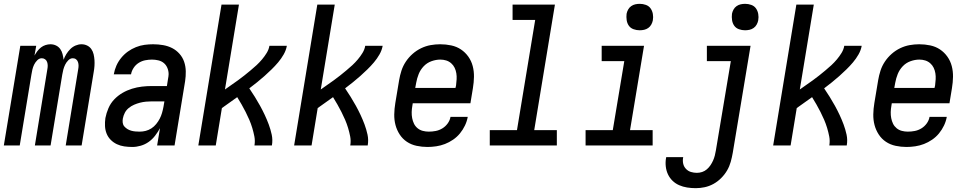

<svg xmlns="http://www.w3.org/2000/svg" viewBox="-29 -759 5049 1002"><path d="M-9 0 77 -520H160L151 -469Q157 -480 165.5 -491.5Q174 -503 185 -511.5Q196 -520 209 -524Q222 -528 234 -528Q250 -528 263.5 -521.5Q277 -515 285.5 -503Q294 -491 297.5 -476.5Q301 -462 303 -447Q308 -462 317 -476.5Q326 -491 338 -503Q350 -515 365.5 -521.5Q381 -528 396 -528Q412 -528 425.5 -521.5Q439 -515 447.5 -503Q456 -491 459.5 -476Q463 -461 464 -446Q465 -431 464 -415Q463 -399 460 -383L397 0H314L379 -397Q381 -407 381 -416.5Q381 -426 378 -435Q375 -444 368 -449.5Q361 -455 351 -455Q338 -455 327.5 -444.5Q317 -434 311 -421.5Q305 -409 301.5 -396Q298 -383 296 -370L235 0H153L218 -397Q220 -407 220 -416.5Q220 -426 217 -435Q214 -444 206.5 -449.5Q199 -455 189 -455Q176 -455 165.5 -444.5Q155 -434 149 -421.5Q143 -409 140 -396Q137 -383 135 -370L74 0Z M662 8Q640 8 619.5 5Q599 2 581 -6.5Q563 -15 549 -29Q535 -43 527.5 -61.5Q520 -80 519 -101Q518 -122 521 -143Q526 -169 537 -194.5Q548 -220 567 -240Q586 -260 610 -274Q634 -288 660 -296Q686 -304 712 -307Q738 -310 764 -310H842L848 -348Q849 -354 850 -360Q851 -366 851 -372Q851 -389 844.5 -404.5Q838 -420 826 -430Q814 -440 797.5 -444Q781 -448 764 -448Q747 -448 729 -444.5Q711 -441 695 -431Q679 -421 668.5 -405Q658 -389 655 -372V-371H565V-372Q569 -395 578.5 -416.5Q588 -438 603.5 -457Q619 -476 638.5 -490Q658 -504 680.5 -513Q703 -522 725.5 -525Q748 -528 770 -528Q797 -528 822.5 -523.5Q848 -519 869.5 -508Q891 -497 907.5 -478.5Q924 -460 932 -436.5Q940 -413 940.5 -387Q941 -361 937 -335L882 0H791L806 -90Q795 -70 780.5 -51Q766 -32 747 -18.5Q728 -5 705.5 1.5Q683 8 662 8ZM700 -72Q716 -72 731.5 -76Q747 -80 761 -89Q775 -98 786 -111.5Q797 -125 804.5 -139.5Q812 -154 816.5 -169.5Q821 -185 824 -201L829 -230H764Q749 -230 733 -228.5Q717 -227 701.5 -223Q686 -219 671 -212.5Q656 -206 643 -195.5Q630 -185 622.5 -170.5Q615 -156 612 -140Q610 -129 611.5 -118Q613 -107 620 -99Q627 -91 636 -85.5Q645 -80 655.5 -77Q666 -74 677.5 -73Q689 -72 700 -72Z M1006 0 1127 -735H1218L1145 -292Q1162 -304 1179 -316Q1196 -328 1213 -340Q1230 -352 1246 -365Q1262 -378 1278.5 -391.5Q1295 -405 1310 -419Q1325 -433 1338.5 -449Q1352 -465 1363 -483Q1374 -501 1377 -520H1468Q1464 -497 1451.5 -475Q1439 -453 1422.5 -433.5Q1406 -414 1388 -396.5Q1370 -379 1351 -362Q1332 -345 1312.5 -329.5Q1293 -314 1272 -298Q1287 -276 1301 -253.5Q1315 -231 1328 -207.5Q1341 -184 1352.5 -159.5Q1364 -135 1373.5 -109.5Q1383 -84 1389 -56.5Q1395 -29 1390 0H1299Q1303 -24 1298.5 -47Q1294 -70 1287.5 -91.5Q1281 -113 1272 -134Q1263 -155 1253 -174.5Q1243 -194 1232 -213.5Q1221 -233 1209 -252Q1189 -238 1169 -223.5Q1149 -209 1129 -195L1097 0Z M1506 0 1627 -735H1718L1645 -292Q1662 -304 1679 -316Q1696 -328 1713 -340Q1730 -352 1746 -365Q1762 -378 1778.5 -391.5Q1795 -405 1810 -419Q1825 -433 1838.5 -449Q1852 -465 1863 -483Q1874 -501 1877 -520H1968Q1964 -497 1951.5 -475Q1939 -453 1922.5 -433.5Q1906 -414 1888 -396.5Q1870 -379 1851 -362Q1832 -345 1812.5 -329.5Q1793 -314 1772 -298Q1787 -276 1801 -253.5Q1815 -231 1828 -207.5Q1841 -184 1852.5 -159.5Q1864 -135 1873.5 -109.5Q1883 -84 1889 -56.5Q1895 -29 1890 0H1799Q1803 -24 1798.5 -47Q1794 -70 1787.5 -91.5Q1781 -113 1772 -134Q1763 -155 1753 -174.5Q1743 -194 1732 -213.5Q1721 -233 1709 -252Q1689 -238 1669 -223.5Q1649 -209 1629 -195L1597 0Z M2202 8Q2173 8 2145 2Q2117 -4 2094.5 -19Q2072 -34 2057 -57Q2042 -80 2035 -106.5Q2028 -133 2028.5 -162Q2029 -191 2034 -221L2054 -341Q2058 -365 2066 -390Q2074 -415 2089 -437.5Q2104 -460 2124.5 -478Q2145 -496 2169 -507.5Q2193 -519 2218 -523.5Q2243 -528 2268 -528Q2298 -528 2326 -522Q2354 -516 2376.5 -501Q2399 -486 2415 -463.5Q2431 -441 2438 -414Q2445 -387 2444.5 -358Q2444 -329 2439 -299L2426 -220H2125L2123 -207Q2120 -191 2119.5 -174.5Q2119 -158 2122 -142.5Q2125 -127 2131.5 -113.5Q2138 -100 2150 -90Q2162 -80 2177.5 -76Q2193 -72 2209 -72Q2227 -72 2245 -75.5Q2263 -79 2279.5 -89Q2296 -99 2307.5 -115Q2319 -131 2322 -149H2412Q2408 -126 2397.5 -104Q2387 -82 2371.5 -63Q2356 -44 2335.5 -30Q2315 -16 2293 -7.5Q2271 1 2247.5 4.5Q2224 8 2202 8ZM2348 -300 2351 -313Q2353 -329 2354 -345Q2355 -361 2352.5 -376.5Q2350 -392 2343.5 -405.5Q2337 -419 2325.5 -429Q2314 -439 2299.5 -443.5Q2285 -448 2269 -448Q2246 -448 2222.5 -439.5Q2199 -431 2182 -413Q2165 -395 2156 -372.5Q2147 -350 2143 -327L2138 -300Z M2877 0H2527V-80H2669L2764 -655H2646V-735H2867L2759 -80H2877Z M3377 0H3027V-80H3169L3229 -440H3111V-520H3332L3259 -80H3377ZM3309 -601Q3293 -601 3277.5 -606.5Q3262 -612 3253 -624.5Q3244 -637 3241.5 -653.5Q3239 -670 3241 -687Q3243 -698 3249 -709Q3255 -720 3265 -727Q3275 -734 3286.5 -736.5Q3298 -739 3310 -739Q3326 -739 3341.5 -733.5Q3357 -728 3366 -715.5Q3375 -703 3378 -686.5Q3381 -670 3378 -653Q3376 -642 3370 -631Q3364 -620 3354 -613Q3344 -606 3332.5 -603.5Q3321 -601 3309 -601Z M3602 223Q3579 223 3557 219.5Q3535 216 3515.5 207.5Q3496 199 3481 184.5Q3466 170 3457 151Q3448 132 3445.5 109.5Q3443 87 3447 65L3448 61H3537L3536 63Q3533 80 3536.5 95.5Q3540 111 3551 122.5Q3562 134 3577 138.5Q3592 143 3608 143Q3622 143 3635.5 138.5Q3649 134 3660 124.5Q3671 115 3679 103Q3687 91 3692.5 78.5Q3698 66 3701.5 52.5Q3705 39 3707 26L3785 -440H3660V-520H3888L3795 39Q3791 62 3784.5 85.5Q3778 109 3765.5 130.5Q3753 152 3734.5 170.5Q3716 189 3694 201Q3672 213 3648.5 218Q3625 223 3602 223ZM3859 -601Q3843 -601 3827.5 -606.5Q3812 -612 3803 -624.5Q3794 -637 3791.5 -653.5Q3789 -670 3791 -687Q3793 -698 3799 -709Q3805 -720 3815 -727Q3825 -734 3836.5 -736.5Q3848 -739 3860 -739Q3876 -739 3891.5 -733.5Q3907 -728 3916 -715.5Q3925 -703 3928 -686.5Q3931 -670 3928 -653Q3926 -642 3920 -631Q3914 -620 3904 -613Q3894 -606 3882.5 -603.5Q3871 -601 3859 -601Z M4006 0 4127 -735H4218L4145 -292Q4162 -304 4179 -316Q4196 -328 4213 -340Q4230 -352 4246 -365Q4262 -378 4278.5 -391.5Q4295 -405 4310 -419Q4325 -433 4338.5 -449Q4352 -465 4363 -483Q4374 -501 4377 -520H4468Q4464 -497 4451.5 -475Q4439 -453 4422.5 -433.5Q4406 -414 4388 -396.5Q4370 -379 4351 -362Q4332 -345 4312.5 -329.5Q4293 -314 4272 -298Q4287 -276 4301 -253.5Q4315 -231 4328 -207.5Q4341 -184 4352.5 -159.5Q4364 -135 4373.5 -109.5Q4383 -84 4389 -56.5Q4395 -29 4390 0H4299Q4303 -24 4298.5 -47Q4294 -70 4287.5 -91.5Q4281 -113 4272 -134Q4263 -155 4253 -174.5Q4243 -194 4232 -213.5Q4221 -233 4209 -252Q4189 -238 4169 -223.5Q4149 -209 4129 -195L4097 0Z M4702 8Q4673 8 4645 2Q4617 -4 4594.5 -19Q4572 -34 4557 -57Q4542 -80 4535 -106.5Q4528 -133 4528.5 -162Q4529 -191 4534 -221L4554 -341Q4558 -365 4566 -390Q4574 -415 4589 -437.5Q4604 -460 4624.5 -478Q4645 -496 4669 -507.5Q4693 -519 4718 -523.5Q4743 -528 4768 -528Q4798 -528 4826 -522Q4854 -516 4876.5 -501Q4899 -486 4915 -463.5Q4931 -441 4938 -414Q4945 -387 4944.5 -358Q4944 -329 4939 -299L4926 -220H4625L4623 -207Q4620 -191 4619.5 -174.5Q4619 -158 4622 -142.5Q4625 -127 4631.5 -113.5Q4638 -100 4650 -90Q4662 -80 4677.5 -76Q4693 -72 4709 -72Q4727 -72 4745 -75.5Q4763 -79 4779.5 -89Q4796 -99 4807.5 -115Q4819 -131 4822 -149H4912Q4908 -126 4897.5 -104Q4887 -82 4871.5 -63Q4856 -44 4835.5 -30Q4815 -16 4793 -7.5Q4771 1 4747.5 4.5Q4724 8 4702 8ZM4848 -300 4851 -313Q4853 -329 4854 -345Q4855 -361 4852.5 -376.5Q4850 -392 4843.5 -405.5Q4837 -419 4825.5 -429Q4814 -439 4799.5 -443.5Q4785 -448 4769 -448Q4746 -448 4722.5 -439.5Q4699 -431 4682 -413Q4665 -395 4656 -372.5Q4647 -350 4643 -327L4638 -300Z"/></svg>

Font: Iosevka Term Curly Md Obl
Style: Regular
Weight: 500
Italic angle: -9°
Designer: Belleve Invis
Foundry: Belleve Invis
Version: Version 32.3.0